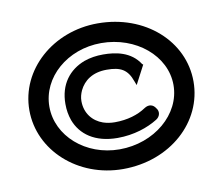

<svg xmlns="http://www.w3.org/2000/svg" viewBox="-60 -533 708 614"><g transform="rotate(-10 294.0 -225.5)"><path d="M30 -226C30 -95 147 11 293 11C447 11 563 -95 563 -226C563 -357 447 -462 293 -462C147 -462 30 -357 30 -226ZM95 -226C95 -321 183 -398 293 -398C406 -398 498 -321 498 -226C498 -131 406 -53 293 -53C183 -53 95 -131 95 -226ZM147 -226C147 -206 150 -189 156 -172C174 -124 219 -90 293 -90C346 -90 392 -106 424 -126C437 -134 441 -150 431 -162C423 -175 409 -179 394 -169C369 -152 334 -141 293 -141C279 -141 267 -143 255 -147C223 -158 199 -186 199 -226C199 -238 202 -249 207 -260C221 -289 249 -311 296 -311C341 -311 363 -299 377 -259L382 -246L414 -307L411 -309C383 -353 333 -361 293 -361C271 -361 251 -358 231 -351C181 -332 147 -290 147 -226Z"/></g></svg>

Font: Charger Pro
Style: BdExt
Weight: 700
Designer: Jasper
Foundry: Cannot Into Space Fonts
Version: Version 1.09